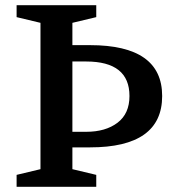

<svg xmlns="http://www.w3.org/2000/svg" viewBox="-20 -720 674 740"><path d="M44 0V-46L136 -68V-632L44 -654V-700H351V-654L259 -632V-546H327Q605 -546 605 -350Q605 -152 327 -152H259V-68L351 -46V0ZM259 -212H312Q387 -212 433 -247Q479 -282 479 -350Q479 -483 312 -483H259Z"/></svg>

Font: Volkhov
Style: Regular
Weight: 400
Designer: Cyreal (www.cyreal.org)
Foundry: Cyreal (www.cyreal.org)
Version: Version 1.010